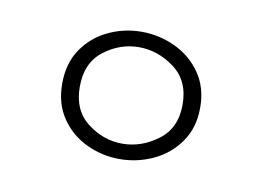

<svg xmlns="http://www.w3.org/2000/svg" viewBox="-40 -796 478 344"><g transform="rotate(10 198.5 -624.0)"><path d="M194 -508.5Q162 -508.5 133.5 -522Q105 -535.5 87.2 -561.5Q69.5 -587.5 69.5 -624Q69.5 -661 87.2 -687Q105 -713 133.5 -726.5Q162 -740 194 -740Q226 -740 255 -726.5Q284 -713 302.2 -687Q320.5 -661 320.5 -624Q320.5 -587.5 302.2 -561.5Q284 -535.5 255 -522Q226 -508.5 194 -508.5ZM194 -536.5Q228.5 -536.5 258.5 -558.8Q288.5 -581 288.5 -624Q288.5 -667.5 258.5 -689.8Q228.5 -712 194 -712Q159.5 -712 130.5 -689.8Q101.5 -667.5 101.5 -624Q101.5 -581 130.5 -558.8Q159.5 -536.5 194 -536.5Z"/></g></svg>

Font: Epilogue Light
Style: Regular
Weight: 300
Designer: Tyler Finck
Foundry: Etcetera Type Co
Version: Version 2.111; ttfautohint (v1.8.3)